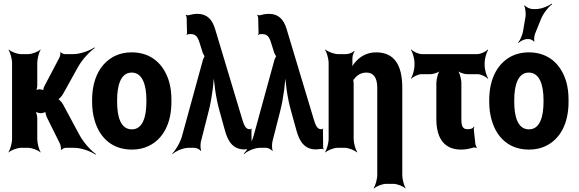

<svg xmlns="http://www.w3.org/2000/svg" viewBox="-20 -833 3264 1082"><path d="M244 -172 318 -23C322 -15 325 5 323 10L326 12C328 7 343 0 350 0H398C438 0 493 20 519 39L520 35C494 17 450 -30 427 -74L335 -245C329 -256 312 -276 304 -276V-272C312 -272 329 -292 335 -303L420 -456C444 -499 487 -544 514 -562L513 -566C486 -548 433 -528 393 -528H345C339 -528 324 -534 322 -540L320 -538C322 -532 318 -513 314 -507L230 -347C227 -342 222 -325 224 -320L226 -322C224 -327 209 -330 204 -330C196 -330 182 -326 178 -321L181 -318C186 -323 190 -341 190 -351V-478C190 -502 200 -539 209 -552L208 -554C196 -542 161 -528 138 -528H99C76 -528 41 -542 29 -554L28 -552C37 -539 48 -502 48 -478V-50C48 -26 37 11 28 24L29 26C41 14 76 0 99 0H138C161 0 196 14 208 26L209 24C200 11 190 -26 190 -50V-167C190 -180 184 -204 177 -211L174 -208C180 -201 199 -195 210 -195H211C218 -195 237 -200 239 -205L236 -207C234 -202 240 -180 244 -172Z M499 -269V-259C499 -220 504 -185 514 -152C542 -58 611 10 723 10C759 10 791 3 819 -11C897 -49 946 -134 946 -259V-269C946 -308 942 -343 932 -376C903 -470 834 -538 722 -538C686 -538 656 -531 628 -518C549 -479 499 -394 499 -269ZM805 -269V-259C805 -176 785 -104 723 -104C660 -104 640 -175 640 -259V-269C640 -351 660 -424 722 -424C784 -424 805 -352 805 -269Z M1385 -105C1362 -105 1353 -136 1346 -158L1192 -670C1176 -723 1147 -755 1092 -755C1075 -755 1056 -751 1041 -747C1037 -746 1030 -748 1028 -750L1027 -747C1029 -745 1032 -737 1032 -732L1034 -644C1034 -642 1032 -639 1031 -638L1034 -635C1035 -636 1036 -639 1038 -640C1044 -640 1048 -641 1055 -641C1082 -641 1094 -625 1103 -597L1123 -534C1125 -530 1133 -514 1135 -514V-518C1133 -518 1126 -502 1124 -497L1006 -67C996 -30 969 15 951 32L953 35C971 18 1013 0 1042 0H1077C1088 0 1107 10 1112 18L1114 16C1109 7 1109 -21 1112 -34L1157 -211C1175 -282 1187 -380 1187 -437L1183 -436C1183 -380 1196 -283 1216 -212L1247 -100C1264 -36 1293 9 1357 9C1371 8 1382 7 1392 6C1394 6 1398 8 1399 10L1401 7C1399 5 1398 1 1398 -2L1397 -102C1397 -104 1398 -106 1399 -107L1397 -109C1396 -108 1396 -106 1394 -106V-105Z M1788 -105C1765 -105 1756 -136 1749 -158L1595 -670C1579 -723 1550 -755 1495 -755C1478 -755 1459 -751 1444 -747C1440 -746 1433 -748 1431 -750L1430 -747C1432 -745 1435 -737 1435 -732L1437 -644C1437 -642 1435 -639 1434 -638L1437 -635C1438 -636 1439 -639 1441 -640C1447 -640 1451 -641 1458 -641C1485 -641 1497 -625 1506 -597L1526 -534C1528 -530 1536 -514 1538 -514V-518C1536 -518 1529 -502 1527 -497L1409 -67C1399 -30 1372 15 1354 32L1356 35C1374 18 1416 0 1445 0H1480C1491 0 1510 10 1515 18L1517 16C1512 7 1512 -21 1515 -34L1560 -211C1578 -282 1590 -380 1590 -437L1586 -436C1586 -380 1599 -283 1619 -212L1650 -100C1667 -36 1696 9 1760 9C1774 8 1785 7 1795 6C1797 6 1801 8 1802 10L1804 7C1802 5 1801 1 1801 -2L1800 -102C1800 -104 1801 -106 1802 -107L1800 -109C1799 -108 1799 -106 1797 -106V-105Z M2045 -424C2086 -424 2106 -394 2106 -338V153C2106 177 2095 214 2086 227L2088 229C2100 217 2134 203 2157 203H2196C2219 203 2253 217 2265 229L2266 227C2257 214 2247 177 2247 153V-338C2247 -463 2205 -538 2099 -538C2049 -538 2010 -515 1983 -484C1973 -473 1961 -456 1957 -445L1961 -443C1965 -454 1967 -474 1966 -489V-496C1964 -510 1971 -535 1978 -543L1976 -546C1968 -537 1945 -528 1931 -528H1885C1862 -528 1826 -542 1814 -554L1812 -552C1821 -539 1832 -502 1832 -478V-50C1832 -26 1821 11 1812 24L1814 26C1826 14 1860 0 1883 0H1922C1945 0 1979 14 1991 26L1993 24C1984 11 1973 -26 1973 -50V-362C1973 -366 1972 -383 1969 -385L1967 -382C1969 -380 1976 -387 1978 -390C1993 -410 2015 -424 2045 -424Z M2613 -105C2587 -105 2580 -125 2580 -160V-365C2580 -389 2569 -429 2556 -441L2554 -439C2563 -426 2594 -415 2613 -415H2671C2690 -415 2719 -401 2729 -389L2731 -391C2722 -404 2711 -441 2711 -465V-478C2711 -502 2722 -539 2731 -552L2729 -554C2718 -542 2689 -528 2669 -528H2358C2338 -528 2309 -542 2298 -554L2296 -552C2305 -539 2316 -502 2316 -478V-465C2316 -441 2305 -404 2296 -391L2298 -389C2308 -401 2337 -415 2356 -415H2405C2424 -415 2456 -426 2465 -439L2463 -441C2450 -429 2439 -389 2439 -365V-162C2439 -52 2485 10 2578 10C2606 10 2626 5 2646 -1C2652 -3 2662 -1 2666 1L2667 -2C2664 -5 2660 -14 2659 -21L2650 -104C2650 -109 2652 -115 2653 -117L2651 -120C2644 -107 2631 -105 2613 -105Z M2737 -269V-259C2737 -220 2742 -185 2752 -152C2780 -58 2849 10 2961 10C2997 10 3029 3 3057 -11C3135 -49 3184 -134 3184 -259V-269C3184 -308 3180 -343 3170 -376C3141 -470 3072 -538 2960 -538C2924 -538 2894 -531 2866 -518C2787 -479 2737 -394 2737 -269ZM3043 -269V-259C3043 -176 3023 -104 2961 -104C2898 -104 2878 -175 2878 -259V-269C2878 -351 2898 -424 2960 -424C3022 -424 3043 -352 3043 -269ZM2942 -742 2927 -654C2923 -633 2910 -604 2900 -594L2902 -591C2912 -601 2935 -613 2952 -613H2960C2969 -613 2986 -605 2989 -598L2992 -600C2988 -607 2991 -631 2995 -642L3028 -724C3041 -757 3071 -795 3091 -809L3089 -813C3070 -798 3030 -782 3001 -782H2981C2967 -782 2944 -793 2937 -803L2934 -801C2940 -791 2944 -759 2942 -742Z"/></svg>

Font: Asimov
Style: EdgeExtreme
Weight: 500
Designer: Google
Version: Version 2.000980: 2014